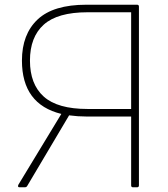

<svg xmlns="http://www.w3.org/2000/svg" viewBox="-20 -781 712 814"><path d="M273 -292 95 8Q92 13 85 13H63Q53 13 58 2L240 -298Q73 -339 73 -524Q73 -636 139.5 -698.5Q206 -761 346 -761H561Q569 -761 569 -753V5Q569 13 561 13H544Q536 13 536 5V-287H346Q310 -287 273 -292ZM536 -729H351Q224 -729 165.5 -676.5Q107 -624 107 -524Q107 -424 165.5 -371.5Q224 -319 351 -319H536Z"/></svg>

Font: LINE Seed JP_TTF Thin
Style: Regular
Weight: 250
Designer: LY Corporation & Fontrix & Fontworks
Version: Version 1.008